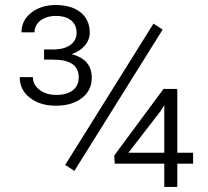

<svg xmlns="http://www.w3.org/2000/svg" viewBox="-20 -735 816 755"><path d="M677.2 -385.3H623L429.2 -123.5L431.2 -91.3H626V0H677.2V-91.3H739.3V-134.3H677.2ZM610.8 -297.4 626 -321.8V-134.3H484.9ZM153.3 -500.5H189C255.9 -500.5 289.6 -477.5 289.6 -431.2C289.6 -388.2 258.3 -361.8 201.7 -361.8C174.3 -361.8 152.3 -368.7 135.3 -381.8C118.2 -395 109.4 -411.6 109.4 -431.6H57.6C57.6 -397.9 70.8 -371.1 97.7 -350.6C124 -329.6 158.2 -319.3 200.2 -319.3C242.7 -319.3 276.4 -329.6 302.2 -349.6C328.1 -369.6 340.8 -396.5 340.8 -429.7C340.8 -477.5 314.5 -508.3 261.7 -522C307.1 -537.6 333 -570.3 333 -606.9C333 -673.3 282.7 -715.3 199.2 -715.3C160.6 -715.3 128.4 -705.1 103 -685.1C77.1 -665 64.5 -639.2 64.5 -607.9H115.7C115.7 -645.5 150.4 -672.4 199.7 -672.4C252.4 -672.4 281.2 -646.5 281.2 -606C281.2 -566.9 248 -542 195.3 -540.5H153.3ZM619.6 -618.7 583.5 -642.1 236.3 -86.4 272.5 -63Z"/></svg>

Font: Shabnam Thin
Style: Regular
Weight: 100
Foundry: DejaVu fonts team - Redesigned by Saber Rastikerdar - Based on Vazir font
Version: Version 5.0.1